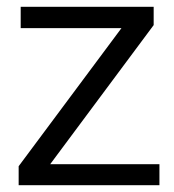

<svg xmlns="http://www.w3.org/2000/svg" viewBox="-20 -546 514 566"><path d="M35 -56 338 -463H41V-526H433V-472L128 -62H450V0H35Z"/></svg>

Font: Freesentation 4 Regular
Style: Regular
Weight: 400
Designer: glyphs from Roboto by Christian Robertson / Hangul glyphs from Noto Sans CJK(Source Han Sans) by Jang Soo-young and Kang
Foundry: PT&
Version: Version 2.001